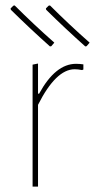

<svg xmlns="http://www.w3.org/2000/svg" viewBox="-20 -687 350 707"><path d="M180 -530 169 -517 164 -516Q90 -582 20 -651L19 -656L29 -666L34 -667Q104 -597 180 -530ZM310 -530 299 -517 294 -516Q220 -582 150 -651L149 -656L159 -666L164 -667Q234 -597 310 -530ZM120 -453V-342H124Q184 -452 260 -452Q273 -452 287 -450V-431L282 -429Q267 -432 255 -432Q186 -432 120 -301V0H100V-449Z"/></svg>

Font: Alegreya Sans SC Thin
Style: Regular
Weight: 100
Designer: Juan Pablo del Peral
Foundry: Huerta Tipografica
Version: Version 2.007